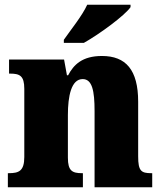

<svg xmlns="http://www.w3.org/2000/svg" viewBox="-20 -786 682 806"><path d="M248 -619V-606H332C398 -643 504 -721 528 -756V-766H346C326 -721 275 -658 248 -619ZM13 0H328V-59H324C283 -59 265 -69 265 -124V-303C265 -382 279 -454 327 -454C367 -454 377 -405 377 -320V0H619V-59H615C573 -59 560 -68 560 -129V-359C560 -493 508 -551 408 -551C325 -551 289 -514 266 -470H261L249 -536H18V-477H22C63 -477 82 -468 82 -413V-127C82 -68 59 -59 17 -59H13Z"/></svg>

Font: Noto Serif Sinhala SemiCondensed Black
Style: Regular
Weight: 900
Width: 4
Designer: Jelle Bosma - Monotype Design Team
Foundry: Monotype Imaging Inc.
Version: Version 2.007